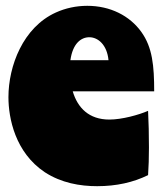

<svg xmlns="http://www.w3.org/2000/svg" viewBox="-20 -629 562 660"><path d="M510 -315C510 -403 504 -466 466 -519C426 -575 359 -609 280 -609C242 -609 205 -601 172 -586C59 -535 9 -402 9 -295C9 -223 32 -105 134 -37C191 0 255 11 314 11C380 11 438 -2 489 -27C491 -55 492 -88 492 -122C492 -165 491 -210 489 -248C457 -234 399 -218 356 -218C286 -218 247 -258 230 -315ZM287 -501C317 -501 348 -475 353 -422H222C230 -480 259 -501 287 -501Z"/></svg>

Font: Ranchers
Style: Regular
Weight: 400
Designer: Pablo Impallari, Brenda Gallo
Foundry: Pablo Impallari, Brenda Gallo
Version: Version 1.000